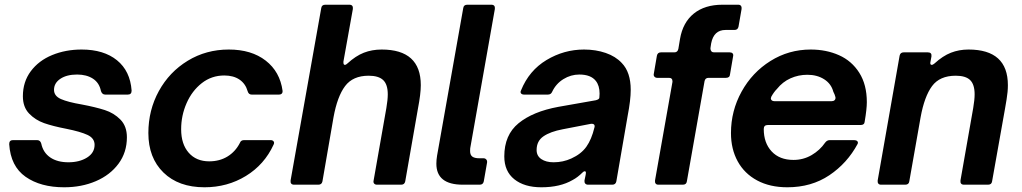

<svg xmlns="http://www.w3.org/2000/svg" viewBox="-20 -783 4331 814"><path d="M19 -172Q19 -189 35 -189H137Q151 -189 155 -174Q163 -136 193 -115.5Q223 -95 270 -95Q317 -95 349 -115Q381 -135 381 -169Q381 -197 351 -211Q321 -225 261 -237Q204 -248 167 -261Q130 -274 103.5 -301.5Q77 -329 77 -375Q77 -436 110.5 -481Q144 -526 201 -549.5Q258 -573 326 -573Q420 -573 476 -527.5Q532 -482 538 -399Q538 -382 522 -382H426Q413 -382 408 -397Q401 -432 374 -449.5Q347 -467 307 -467Q263 -467 236 -449Q209 -431 209 -402Q209 -376 238.5 -363Q268 -350 327 -340Q385 -329 424 -316.5Q463 -304 490.5 -276Q518 -248 518 -201Q518 -137 482.5 -89Q447 -41 386.5 -15Q326 11 252 11Q152 11 88.5 -33.5Q25 -78 19 -172Z M609 -219Q609 -316 653.5 -397Q698 -478 776 -525.5Q854 -573 950 -573Q1046 -573 1106.5 -526Q1167 -479 1178 -398V-395Q1178 -389 1174 -385.5Q1170 -382 1163 -382H1047Q1034 -382 1030 -396Q1021 -428 995.5 -445.5Q970 -463 931 -463Q877 -463 835.5 -430.5Q794 -398 771 -345.5Q748 -293 748 -235Q748 -172 780 -135.5Q812 -99 867 -99Q911 -99 944.5 -119.5Q978 -140 997 -177Q1001 -189 1015 -189H1127Q1136 -189 1140 -183.5Q1144 -178 1140 -170Q1101 -85 1022.5 -37Q944 11 847 11Q737 11 673 -51.5Q609 -114 609 -219Z M1347 -14Q1344 0 1330 0H1227Q1210 0 1212 -18L1342 -749Q1344 -763 1359 -763H1461Q1478 -763 1476 -745L1436 -522V-518Q1436 -508 1442 -508Q1447 -508 1453 -514Q1488 -546 1522.5 -559.5Q1557 -573 1598 -573Q1764 -573 1764 -422Q1764 -385 1752 -323L1698 -14Q1695 0 1681 0H1578Q1570 0 1566 -5Q1562 -10 1564 -18L1618 -325Q1624 -360 1624 -383Q1624 -425 1604.5 -443.5Q1585 -462 1543 -462Q1476 -462 1443 -418Q1410 -374 1394 -286Z M2031 -14Q2028 0 2014 0H1942Q1830 0 1830 -89Q1830 -105 1833 -123L1944 -749Q1946 -763 1961 -763H2063Q2080 -763 2078 -745L1975 -163Q1973 -156 1973 -143Q1973 -126 1982.5 -119Q1992 -112 2012 -112H2030Q2037 -112 2041.5 -107Q2046 -102 2045 -94Z M2118 -120Q2118 -211 2178.5 -260.5Q2239 -310 2347 -330L2506 -358Q2521 -362 2521 -369L2522 -386Q2522 -420 2506 -440Q2485 -467 2436 -467Q2400 -467 2368.5 -447.5Q2337 -428 2321 -394Q2316 -382 2303 -382H2202Q2193 -382 2189 -387Q2185 -392 2189 -400Q2223 -484 2297 -528.5Q2371 -573 2456 -573Q2506 -573 2548 -558.5Q2590 -544 2616 -516Q2654 -477 2654 -402Q2654 -359 2641 -292L2593 -14Q2590 0 2576 0H2473Q2465 0 2461 -5Q2457 -10 2458 -18L2463 -42Q2464 -45 2464 -50Q2464 -57 2459 -57Q2455 -57 2450 -52Q2429 -31 2408 -20Q2355 11 2275 11Q2203 11 2160.5 -23Q2118 -57 2118 -120ZM2402 -111Q2444 -130 2466 -161Q2488 -192 2500 -242Q2501 -244 2501 -248Q2501 -254 2496.5 -256.5Q2492 -259 2485 -258L2366 -235Q2313 -225 2284 -205Q2255 -185 2255 -147Q2255 -122 2275 -108.5Q2295 -95 2327 -95Q2367 -95 2402 -111Z M2892 -14Q2890 0 2875 0H2771Q2763 0 2759.5 -5Q2756 -10 2757 -18L2831 -436V-438Q2831 -453 2816 -453H2766Q2759 -453 2754.5 -458Q2750 -463 2752 -471L2765 -547Q2768 -561 2782 -561H2839Q2853 -561 2856 -576L2863 -618Q2875 -688 2921.5 -725.5Q2968 -763 3043 -763H3110Q3118 -763 3121.5 -758Q3125 -753 3124 -745L3111 -670Q3108 -656 3094 -656H3056Q3006 -656 2995 -599L2992 -579V-577Q2992 -570 2996 -565.5Q3000 -561 3007 -561H3074Q3082 -561 3086 -556.5Q3090 -552 3088 -544L3075 -468Q3074 -453 3058 -453H2984Q2970 -453 2967 -439Z M3079 -219Q3079 -313 3124 -394.5Q3169 -476 3246.5 -524.5Q3324 -573 3417 -573Q3483 -573 3537 -549Q3591 -525 3623 -474.5Q3655 -424 3655 -350Q3655 -321 3646 -268Q3645 -253 3629 -253H3235Q3218 -253 3218 -236Q3218 -177 3251.5 -141Q3285 -105 3344 -105Q3386 -105 3421 -125.5Q3456 -146 3478 -178Q3486 -189 3498 -189H3601Q3610 -189 3614.5 -184.5Q3619 -180 3616 -173Q3572 -91 3496 -40Q3420 11 3318 11Q3244 11 3190 -18Q3136 -47 3107.5 -99Q3079 -151 3079 -219ZM3506 -354Q3514 -354 3518.5 -358.5Q3523 -363 3522 -371Q3519 -383 3513 -394Q3504 -428 3474 -447Q3444 -466 3403 -466Q3365 -466 3331.5 -451Q3298 -436 3274 -406Q3261 -393 3250 -373Q3248 -367 3248 -366Q3248 -361 3252 -357.5Q3256 -354 3263 -354Z M3835 -14Q3833 0 3818 0H3715Q3707 0 3703.5 -5Q3700 -10 3701 -18L3794 -547Q3797 -561 3811 -561H3914Q3931 -561 3929 -544L3925 -522L3924 -516Q3924 -508 3930 -508Q3935 -508 3942 -514Q3977 -546 4011.5 -559.5Q4046 -573 4086 -573Q4253 -573 4253 -422Q4253 -394 4247.5 -361.5Q4242 -329 4241 -323L4186 -14Q4184 0 4169 0H4067Q4050 0 4052 -18L4106 -325Q4112 -360 4112 -383Q4112 -425 4093 -443.5Q4074 -462 4032 -462Q3964 -462 3931.5 -418Q3899 -374 3883 -286Z"/></svg>

Font: Open Sauce Two
Style: Bold Italic
Weight: 700
Italic angle: -10°
Designer: Alfredo Marco Pradil
Foundry: Creative Sauce Fz LLC
Version: Version 1.477